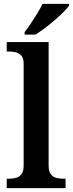

<svg xmlns="http://www.w3.org/2000/svg" viewBox="-20 -979 379 999"><path d="M15 0V-49H28Q46 -49 63 -53.5Q80 -58 91.5 -72.5Q103 -87 103 -116V-648Q103 -676 91 -689.5Q79 -703 62 -707Q45 -711 28 -711H15V-760H233V-116Q233 -87 244.5 -72.5Q256 -58 273.5 -53.5Q291 -49 308 -49H321V0ZM108 -812Q123 -831 140.5 -857Q158 -883 174.5 -910Q191 -937 201 -959H339V-949Q330 -936 310 -916Q290 -896 264.5 -874Q239 -852 213 -832.5Q187 -813 165 -799H108Z"/></svg>

Font: Noto Serif Armenian SemiBold
Style: Regular
Weight: 600
Version: Version 2.007